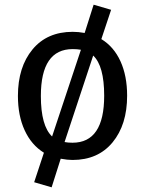

<svg xmlns="http://www.w3.org/2000/svg" viewBox="-20 -676 624 826"><path d="M416 -507.8Q469.7 -475.1 498.3 -412.4Q526.9 -349.6 526.9 -264.2Q526.9 -139.6 464.4 -63.7Q401.9 12.2 292 12.2Q270.5 12.2 241.2 6.8L202.1 129.9L127 107.9L168.9 -19Q115.2 -52.2 86.2 -115.2Q57.1 -178.2 57.1 -263.2Q57.1 -387.7 119.9 -463.4Q182.6 -539.1 293 -539.1Q317.4 -539.1 344.2 -534.2L382.8 -655.8L458 -633.8ZM293 -464.8Q155.8 -464.8 155.8 -263.2Q155.8 -134.3 204.1 -88.9L328.1 -461.9Q311.5 -464.8 293 -464.8ZM292 -62Q428.2 -62 428.2 -264.2Q428.2 -392.6 380.9 -437L257.8 -64.9Q272.5 -62 292 -62Z"/></svg>

Font: FiraGO
Style: Regular
Weight: 400
Designer: bBox Type
Foundry: bBox Type GmbH
Version: Version 1.001;PS 001.001;hotconv 1.0.88;makeotf.lib2.5.64775